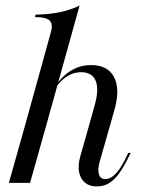

<svg xmlns="http://www.w3.org/2000/svg" viewBox="-20 -661 513 694"><path d="M301.6 -206.5 321.8 -279Q338.7 -337.9 325.8 -369Q312.9 -400 273.4 -400Q237.1 -400 206.9 -373.4Q176.6 -346.8 147.6 -287.1V-292.7Q179.8 -361.3 219.4 -393.5Q258.9 -425.8 308.9 -425.8Q368.5 -425.8 391.5 -383.9Q414.5 -341.9 395.2 -269.4L377.4 -206.5ZM70.2 -206.5 162.9 -541.1Q169.4 -562.1 166.1 -575Q162.9 -587.9 148.4 -593.5Q133.9 -599.2 106.5 -599.2L108.9 -608.1Q157.3 -608.9 196.4 -616.9Q235.5 -625 267.7 -641.1L146.8 -206.5ZM12.1 0 70.2 -206.5H146.8L88.7 0ZM340.3 -76.6Q332.3 -48.4 337.5 -31Q342.7 -13.7 360.5 -13.7Q378.2 -13.7 395.2 -30.2Q412.1 -46.8 429 -78.2L443.5 -108.1H452.4L434.7 -73.4Q425.8 -56.5 412.1 -36.3Q398.4 -16.1 378.2 -1.6Q358.1 12.9 329 12.9Q303.2 12.9 286.7 -1.2Q270.2 -15.3 265.7 -39.9Q261.3 -64.5 270.2 -96L301.6 -206.5H377.4Z"/></svg>

Font: Playfair 144pt SemiCondensed
Style: Italic
Weight: 400
Width: 4
Italic angle: -15.6°
Designer: Claus Eggers Sørensen
Foundry: Claus Eggers Sørensen
Version: Version 2.203